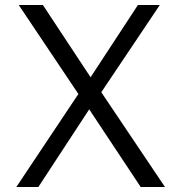

<svg xmlns="http://www.w3.org/2000/svg" viewBox="-20 -743 720 763"><path d="M635.5 0H539L334.5 -308.5L132.5 0H45L291.5 -369.5L54.5 -723H150.5L340 -436L528 -723H615L382.5 -376.5Z"/></svg>

Font: Public Sans Thin Light
Style: Regular
Weight: 300
Version: Version 1.007